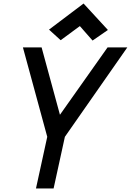

<svg xmlns="http://www.w3.org/2000/svg" viewBox="-20 -1069 742 1089"><path d="M184 0 248 -293 110 -800H216L320 -418L590 -800H702L348 -293L284 0ZM505 -839 433 -921 324 -841 258 -901 454 -1049 592 -899Z"/></svg>

Font: Victor Mono Thin
Style: Italic
Weight: 100
Italic angle: -12°
Monospace: yes
Designer: Rune Bjørnerås
Version: Version 1.561;gftools[0.9.30]